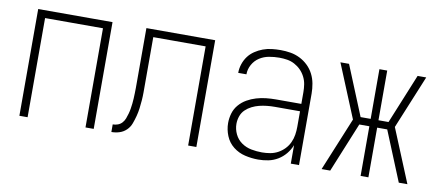

<svg xmlns="http://www.w3.org/2000/svg" viewBox="-55 -721 2109 921"><g transform="rotate(10 1000.0 -260.0)"><path d="M69 0V-520H431V0H391V-483H109V0Z M517 0V-37Q530 -37 542 -41.5Q554 -46 562.5 -55.5Q571 -65 575.5 -77Q580 -89 583.5 -101.5Q587 -114 589 -126.5Q591 -139 592.5 -152Q594 -165 594.5 -177.5Q595 -190 595.5 -203Q596 -216 596 -228.5Q596 -241 596 -254V-520H931V0H891V-483H636V-254Q636 -234 636 -214.5Q636 -195 634.5 -175Q633 -155 630.5 -135.5Q628 -116 623 -97Q618 -78 611 -59Q604 -40 589.5 -26Q575 -12 556 -6Q537 0 517 0Z M1233 8Q1201 8 1169 0.5Q1137 -7 1111.5 -27Q1086 -47 1073.5 -77.5Q1061 -108 1061 -140Q1061 -164 1068 -187.5Q1075 -211 1091 -229.5Q1107 -248 1128 -260Q1149 -272 1172.5 -279Q1196 -286 1220 -288.5Q1244 -291 1268 -291H1391V-348Q1391 -367 1388 -386Q1385 -405 1376 -422.5Q1367 -440 1353.5 -453.5Q1340 -467 1323 -476Q1306 -485 1287 -488Q1268 -491 1249 -491Q1224 -491 1199 -486.5Q1174 -482 1153 -468.5Q1132 -455 1119.5 -432.5Q1107 -410 1107 -385H1067Q1067 -407 1074 -428Q1081 -449 1093.5 -466Q1106 -483 1124.5 -495.5Q1143 -508 1163.5 -515.5Q1184 -523 1205.5 -525.5Q1227 -528 1249 -528Q1273 -528 1297 -524Q1321 -520 1343 -509Q1365 -498 1382.5 -481Q1400 -464 1411 -442.5Q1422 -421 1426.5 -396.5Q1431 -372 1431 -348V0H1391V-90Q1382 -67 1366 -47.5Q1350 -28 1328.5 -15Q1307 -2 1282.5 3Q1258 8 1233 8ZM1245 -29Q1265 -29 1285 -32.5Q1305 -36 1322.5 -45.5Q1340 -55 1354 -69.5Q1368 -84 1376.5 -102.5Q1385 -121 1388 -140.5Q1391 -160 1391 -180V-255H1268Q1249 -255 1230 -253Q1211 -251 1193 -246.5Q1175 -242 1158 -233.5Q1141 -225 1127.5 -212Q1114 -199 1107.5 -180.5Q1101 -162 1101 -143Q1101 -117 1112.5 -93Q1124 -69 1145.5 -54Q1167 -39 1193 -34Q1219 -29 1245 -29Z M1959 0H1917L1818 -242H1769V0H1731V-242H1682L1583 0H1541L1648 -260L1541 -520H1583L1682 -278H1731V-520H1769V-278H1818L1917 -520H1959L1852 -260Z"/></g></svg>

Font: Iosevka Term Curly Extralight
Style: Regular
Weight: 200
Designer: Belleve Invis
Foundry: Belleve Invis
Version: Version 32.3.0